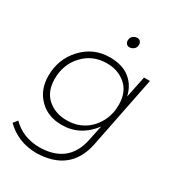

<svg xmlns="http://www.w3.org/2000/svg" viewBox="-210 -832 1052 1151"><g transform="rotate(30 316.0 -256.5)"><path d="M386 -634Q372 -634 364.5 -643.5Q357 -653 357 -665Q357 -685 370.5 -696Q384 -707 400 -707Q414 -707 421.5 -698Q429 -689 429 -677Q429 -656 415 -645Q401 -634 386 -634ZM220 194Q92 193 6 108L29 79Q102 154 219 155Q412 152 453 -24L477 -138Q394 -28 267 -28Q170 -28 110.5 -88.5Q51 -149 51 -244Q51 -360 127.5 -442Q204 -524 317 -524Q404 -524 455.5 -482.5Q507 -441 522 -372L553 -521H594L494 -20Q448 189 220 194ZM278 -67Q326.5 -67 364.5 -82.5Q402.5 -98 430.5 -124.8Q458.5 -151.5 476.5 -186Q504 -239.5 504 -302Q504 -390 451 -437Q398 -484 319 -484Q221 -484 157 -415.5Q93 -347 93 -248Q93 -160 146 -113.5Q199 -67 278 -67Z"/></g></svg>

Font: Argentum Sans ExtraLight
Style: Italic
Weight: 200
Italic angle: -11°
Designer: Julieta Ulanovsky (font), Cristiano Sobral (main changes and remaster)
Foundry: Julieta Ulanovsky (font), Cristiano Sobral (main changes and remaster)
Version: Version 2.007;June 15, 2022;FontCreator 14.0.0.2814 64-bit; 